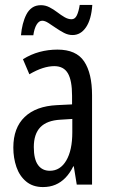

<svg xmlns="http://www.w3.org/2000/svg" viewBox="-20 -748 456 778"><path d="M213 -547Q289 -547 321 -499Q353 -451 353 -362V0H291L279 -74H277Q263 -46 245 -27.5Q227 -9 204.5 0.5Q182 10 154 10Q113 10 86 -12.5Q59 -35 46.5 -71.5Q34 -108 34 -150Q34 -230 80 -274Q126 -318 211 -322L272 -325V-360Q272 -422 255 -451Q238 -480 200 -480Q178 -480 153 -472Q128 -464 99 -447L73 -508Q105 -528 140 -537.5Q175 -547 213 -547ZM225 -263Q170 -260 143.5 -232.5Q117 -205 117 -152Q117 -103 134 -79.5Q151 -56 182 -56Q224 -56 248.5 -97.5Q273 -139 273 -212V-266ZM354 -728Q350 -669 328.5 -637.5Q307 -606 274 -606Q256 -606 239 -615Q222 -624 206 -635Q190 -646 176 -655Q162 -664 151 -664Q138 -664 128.5 -648.5Q119 -633 115 -605H65Q67 -629 72.5 -650.5Q78 -672 87 -689.5Q96 -707 110.5 -717Q125 -727 146 -727Q164 -727 180.5 -718.5Q197 -710 212 -698.5Q227 -687 241.5 -678.5Q256 -670 270 -670Q284 -670 291.5 -686Q299 -702 303 -728Z"/></svg>

Font: Noto Sans Thai ExtraCondensed
Style: Regular
Weight: 400
Width: 2
Designer: Monotype Design Team
Foundry: Monotype Imaging Inc.
Version: Version 2.002